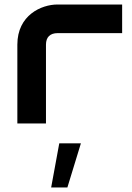

<svg xmlns="http://www.w3.org/2000/svg" viewBox="-20 -548 586 852"><path d="M522 -528H235C164 -528 57 -481 57 -350V0H184V-350C184 -383 202 -401 236 -401H522ZM339 88H243L207 284H279Z"/></svg>

Font: Audiowide
Style: Regular
Weight: 400
Designer: Astigmatic (AOETI)
Foundry: Astigmatic (AOETI)
Version: Version 1.002